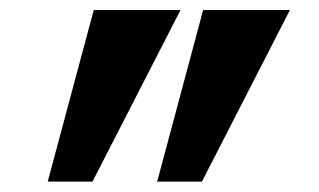

<svg xmlns="http://www.w3.org/2000/svg" viewBox="-20 -713 626 377"><path d="M73.7 -356.4H161.6L334.5 -693.4H164.1ZM288.6 -356.4H376.5L549.3 -693.4H378.9Z"/></svg>

Font: Cascadia Code NF SemiBold
Style: Regular
Weight: 600
Monospace: yes
Designer: Aaron Bell
Foundry: Saja Typeworks
Version: Version 2404.023